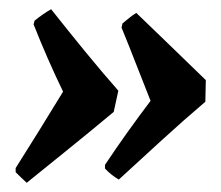

<svg xmlns="http://www.w3.org/2000/svg" viewBox="-20 -429 480 417"><path d="M38 -32Q26 -43 14 -55V-64Q40 -105 66 -147Q92 -189 117 -230Q100 -265 84 -301.5Q68 -338 53 -376L55 -384Q72 -398 91 -409Q129 -361 165 -317Q201 -273 237 -232L227 -186Q173 -141 126.5 -103.5Q80 -66 38 -32ZM238 -39Q221 -49 208 -63V-71Q232 -107 257 -142Q282 -177 307 -210Q291 -250 275.5 -290Q260 -330 244 -369L246 -378Q253 -384 260.5 -390Q268 -396 276 -401Q309 -369 346.5 -333Q384 -297 427 -255L426 -208Q380 -169 333.5 -126.5Q287 -84 238 -39Z"/></svg>

Font: Labrada ExtraBold
Style: Italic
Weight: 800
Italic angle: -7°
Designer: Mercedes Jáuregui
Foundry: Omnibus-Type Team
Version: Version 1.000; ttfautohint (v1.8.4.7-5d5b)